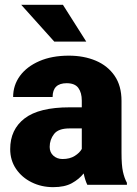

<svg xmlns="http://www.w3.org/2000/svg" viewBox="-20 -770 571 800"><path d="M343.8 0Q334.5 -19 328.6 -47.4Q309.6 -23.4 279.5 -6.8Q249.5 9.8 201.7 9.8Q152.8 9.8 112.1 -10.3Q71.3 -30.3 46.9 -66.2Q22.5 -102.1 22.5 -148.9Q22.5 -230.5 82.5 -276.6Q142.6 -322.8 270 -322.8H320.8V-350.6Q320.8 -383.8 306.4 -403.6Q292 -423.3 257.8 -423.3Q199.2 -423.3 199.2 -365.7H34.7Q34.7 -415 63.2 -453.9Q91.8 -492.7 144 -515.4Q196.3 -538.1 266.6 -538.1Q329.6 -538.1 379.2 -517.1Q428.7 -496.1 457.5 -454.3Q486.3 -412.6 486.3 -349.6V-133.3Q486.3 -81.5 492.2 -54.9Q498 -28.3 508.8 -8.3V0ZM240.7 -107.4Q271 -107.4 291.5 -120.4Q312 -133.3 320.8 -149.4V-234.9H269Q223.1 -234.9 205.1 -211.4Q187 -188 187 -157.7Q187 -135.3 202.4 -121.3Q217.8 -107.4 240.7 -107.4ZM242.2 -750 339.4 -596.7H206.1L68.4 -750Z"/></svg>

Font: Vazirmatn RD Black
Style: Regular
Weight: 900
Designer: Saber Rastikerdar
Foundry: Saber Rastikerdar
Version: Version 32.102